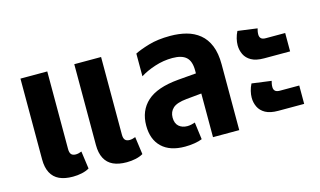

<svg xmlns="http://www.w3.org/2000/svg" viewBox="-73 -770 1648 989"><g transform="rotate(-15 751.0 -275.5)"><path d="M211 10Q168 10 139 -3.5Q110 -17 95 -45.5Q80 -74 80 -117V-548H223V-134Q223 -115 230.5 -106Q238 -97 255 -97Q262 -97 270.5 -99Q279 -101 286 -104L299 -10Q282 0 259 5Q236 10 211 10ZM498 10Q455 10 426 -3.5Q397 -17 382 -45.5Q367 -74 367 -117V-548H510V-134Q510 -115 517.5 -106Q525 -97 542 -97Q549 -97 557.5 -99Q566 -101 573 -104L586 -10Q569 0 546 5Q523 10 498 10Z M960 0V-356Q960 -405 936.5 -426.5Q913 -448 863 -448Q815 -448 769 -433Q723 -418 690 -397V-518Q717 -532 766 -546.5Q815 -561 881 -561Q928 -561 967.5 -550.5Q1007 -540 1037 -515.5Q1067 -491 1083.5 -450.5Q1100 -410 1100 -351V0ZM809 10Q729 10 686 -31Q643 -72 643 -146Q643 -226 696 -274Q749 -322 863 -332L983 -342V-235L879 -225Q827 -220 806 -201Q785 -182 785 -151Q785 -120 802.5 -104.5Q820 -89 848 -89Q858 -89 869.5 -91.5Q881 -94 889 -97L901 -5Q884 2 859.5 6Q835 10 809 10Z M1320 -324Q1277 -324 1252 -338Q1227 -352 1216 -375Q1205 -398 1205 -424Q1205 -441 1209.5 -459.5Q1214 -478 1223 -496L1327 -482Q1325 -475 1323.5 -467Q1322 -459 1322 -450Q1322 -437 1329.5 -429.5Q1337 -422 1355 -422H1458V-324ZM1320 -44Q1277 -44 1252 -58Q1227 -72 1216 -95Q1205 -118 1205 -144Q1205 -161 1209.5 -179.5Q1214 -198 1223 -216L1327 -202Q1325 -195 1323.5 -187Q1322 -179 1322 -170Q1322 -157 1329.5 -149.5Q1337 -142 1355 -142H1458V-44Z"/></g></svg>

Font: Noto Sans Thai SemiCondensed
Style: Bold
Weight: 700
Width: 4
Designer: Monotype Design Team
Foundry: Monotype Imaging Inc.
Version: Version 2.001